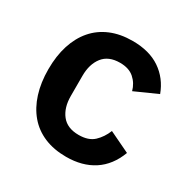

<svg xmlns="http://www.w3.org/2000/svg" viewBox="-129 -653 772 784"><g transform="rotate(30 256.5 -261.0)"><path d="M280 12Q222 12 177 -7Q132 -26 101.5 -62Q71 -98 55 -148.5Q39 -199 39 -262Q39 -325 55 -375Q71 -425 101.5 -460.5Q132 -496 177 -515Q222 -534 280 -534Q359 -534 410.5 -499Q462 -464 485 -402L380 -355Q371 -388 346.5 -409.5Q322 -431 280 -431Q226 -431 199.5 -397Q173 -363 173 -308V-213Q173 -158 199.5 -124.5Q226 -91 280 -91Q326 -91 351 -114.5Q376 -138 390 -173L488 -126Q462 -57 409 -22.5Q356 12 280 12Z"/></g></svg>

Font: IBM Plex Sans Arabic SemiBold
Style: Regular
Weight: 600
Designer: Mike Abbink, Paul van der Laan, Pieter van Rosmalen, Wael Morcos, Khajak Apelian
Foundry: Bold Monday
Version: Version 1.1